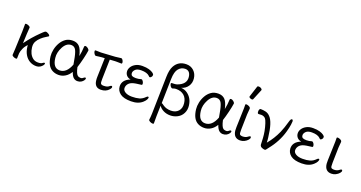

<svg xmlns="http://www.w3.org/2000/svg" viewBox="-46 -1583 4903 2605"><g transform="rotate(20 2406.0 -281.0)"><path d="M424 10Q370 10 327 -15.5Q284 -41 257 -87Q230 -133 223 -192L221 -207Q221 -214 221 -221Q186 -187 168 -145Q150 -103 147.5 -74.5Q145 -46 145 -1Q145 7 130 7Q115 7 94.5 -2.5Q74 -12 72 -25V-27L77 -115L87 -369Q89 -422 88 -475Q88 -483 103 -483Q118 -483 139 -474Q160 -465 162 -452V-449Q159 -414 156 -360L150 -222Q231 -333 325 -424Q354 -454 378 -472Q383 -475 392 -475Q401 -475 415 -468Q449 -452 450 -436Q451 -431 446 -428Q426 -414 404 -401.5Q382 -389 349 -359.5Q316 -330 297.5 -295Q279 -260 284.5 -211.5Q290 -163 308 -127Q326 -91 355.5 -68Q385 -45 428.5 -45Q472 -45 488.5 -58.5Q505 -72 514.5 -72Q524 -72 525 -62.5Q526 -53 513 -35.5Q500 -18 477 -4Q454 10 424 10Z M661 -2Q578 -43 562 -184Q557 -229 568 -281.5Q579 -334 605.5 -380.5Q632 -427 673.5 -456.5Q715 -486 776 -486Q837 -486 872.5 -448.5Q908 -411 928 -319Q943 -390 945 -458Q946 -476 961.5 -476Q977 -476 996.5 -461.5Q1016 -447 1018 -432Q1011 -381 992.5 -304.5Q974 -228 955 -170Q976 -74 1006 -56Q1020 -48 1041.5 -46.5Q1063 -45 1078.5 -59Q1094 -73 1104.5 -73Q1115 -73 1116 -62.5Q1117 -52 1105 -34.5Q1093 -17 1071 -3.5Q1049 10 1017.5 10Q986 10 961.5 -11Q937 -32 918 -87Q887 -35 842.5 -8.5Q798 18 749 18Q700 18 661 -2ZM741 -45Q841 -45 893 -183Q888 -209 883 -237Q867 -335 845 -379Q823 -423 776 -423Q707 -423 664 -342.5Q621 -262 630 -185Q646 -45 741 -45Z M1355 11Q1267 11 1256 -87Q1253 -110 1254 -142L1262 -410L1221 -408Q1203 -407 1176.5 -403Q1150 -399 1139 -398H1138Q1125 -398 1113.5 -415.5Q1102 -433 1100 -450Q1098 -467 1111 -467L1188 -465L1389 -477Q1410 -479 1434.5 -482.5Q1459 -486 1471 -487H1473Q1486 -487 1496.5 -469.5Q1507 -452 1508.5 -435.5Q1510 -419 1498 -419L1433 -420Q1423 -420 1413 -420Q1403 -420 1395 -419L1333 -415L1326 -136Q1325 -108 1327 -88.5Q1329 -69 1338 -62Q1347 -55 1365 -53H1376Q1428 -53 1453 -76Q1469 -89 1479 -89Q1489 -89 1490.5 -75Q1492 -61 1474 -40Q1431 11 1355 11Z M1960 -38Q1900 18 1794.5 18Q1689 18 1638 -20Q1587 -58 1583 -119Q1578 -214 1690 -258Q1651 -265 1630 -289Q1609 -313 1607 -346Q1605 -379 1625 -411Q1645 -443 1684.5 -464.5Q1724 -486 1781 -486Q1838 -486 1876.5 -474.5Q1915 -463 1935 -447.5Q1955 -432 1956 -422Q1957 -401 1944.5 -388.5Q1932 -376 1925.5 -376Q1919 -376 1914 -380L1905 -389Q1869 -425 1785 -425Q1727 -425 1701 -399Q1675 -373 1676.5 -346Q1678 -319 1695.5 -309.5Q1713 -300 1750.5 -300Q1788 -300 1825 -312H1828Q1841 -312 1852.5 -294Q1864 -276 1865 -259Q1866 -242 1853 -241Q1763 -232 1726 -218.5Q1689 -205 1670 -178Q1651 -151 1652.5 -119Q1654 -87 1690 -66Q1726 -45 1786 -45Q1846 -45 1890 -57.5Q1934 -70 1970 -107Q1983 -121 1993.5 -121Q2004 -121 2004.5 -110.5Q2005 -100 1995 -80.5Q1985 -61 1960 -38Z M2191 193Q2191 202 2175 202Q2159 202 2138 192Q2117 182 2115 169V165Q2120 132 2122 78L2134 -459Q2136 -558 2165 -613Q2218 -712 2334 -712Q2398 -712 2441.5 -671Q2485 -630 2492.5 -565.5Q2500 -501 2467 -452.5Q2434 -404 2374 -387Q2426 -383 2464 -356.5Q2502 -330 2525.5 -290Q2549 -250 2555.5 -192.5Q2562 -135 2537.5 -85.5Q2513 -36 2464 -10Q2415 16 2360 16Q2305 16 2261 -6.5Q2217 -29 2195 -64L2191 88ZM2234 -80Q2280 -48 2347 -48Q2414 -48 2452.5 -90Q2491 -132 2483 -203Q2475 -274 2431.5 -311.5Q2388 -349 2317 -349Q2296 -349 2282.5 -343.5Q2269 -338 2264 -338Q2248 -338 2236 -355Q2224 -372 2222 -388Q2220 -404 2234 -404Q2287 -404 2305 -411Q2433 -456 2421 -560Q2411 -648 2339 -648Q2284 -648 2245.5 -603.5Q2207 -559 2205 -452L2197 -100L2199 -101Q2204 -101 2210.5 -96.5Q2217 -92 2234 -80Z M2762 -2Q2679 -43 2663 -184Q2658 -229 2669 -281.5Q2680 -334 2706.5 -380.5Q2733 -427 2774.5 -456.5Q2816 -486 2877 -486Q2938 -486 2973.5 -448.5Q3009 -411 3029 -319Q3044 -390 3046 -458Q3047 -476 3062.5 -476Q3078 -476 3097.5 -461.5Q3117 -447 3119 -432Q3112 -381 3093.5 -304.5Q3075 -228 3056 -170Q3077 -74 3107 -56Q3121 -48 3142.5 -46.5Q3164 -45 3179.5 -59Q3195 -73 3205.5 -73Q3216 -73 3217 -62.5Q3218 -52 3206 -34.5Q3194 -17 3172 -3.5Q3150 10 3118.5 10Q3087 10 3062.5 -11Q3038 -32 3019 -87Q2988 -35 2943.5 -8.5Q2899 18 2850 18Q2801 18 2762 -2ZM2842 -45Q2942 -45 2994 -183Q2989 -209 2984 -237Q2968 -335 2946 -379Q2924 -423 2877 -423Q2808 -423 2765 -342.5Q2722 -262 2731 -185Q2747 -45 2842 -45Z M3366 11Q3274 11 3262 -93Q3260 -117 3261 -143L3268 -364Q3271 -419 3269 -470Q3270 -479 3281.5 -479Q3293 -479 3308 -474Q3342 -462 3344 -444L3345 -441L3338 -353L3333 -135Q3332 -109 3334.5 -85.5Q3337 -62 3352 -57Q3367 -52 3382 -52Q3426 -52 3455 -76Q3471 -89 3481 -89Q3491 -89 3492.5 -75Q3494 -61 3476 -40Q3458 -19 3428.5 -4Q3399 11 3366 11ZM3345 -576Q3342 -567 3328.5 -567Q3315 -567 3300.5 -575Q3286 -583 3286 -589.5Q3286 -596 3287 -597L3337 -752Q3340 -764 3357.5 -764Q3375 -764 3391.5 -754.5Q3408 -745 3408 -732Q3408 -729 3407 -727Z M3693 8Q3658 -2 3654 -32Q3652 -51 3651.5 -87Q3651 -123 3645.5 -172Q3640 -221 3626 -275.5Q3612 -330 3597.5 -362Q3583 -394 3562.5 -404Q3542 -414 3523.5 -414Q3505 -414 3483 -412H3482Q3468 -412 3465.5 -433.5Q3463 -455 3469 -470Q3475 -485 3490 -485Q3523 -485 3560 -476.5Q3597 -468 3626 -436Q3690 -371 3714 -159L3718 -122Q3720 -103 3720 -85Q3797 -176 3847 -289Q3877 -358 3905 -459Q3916 -500 3934 -500Q3947 -500 3950 -476Q3951 -469 3945.5 -427Q3940 -385 3922 -321Q3878 -163 3769 -29Q3751 -7 3744 4Q3737 15 3725.5 15Q3714 15 3693 8Z M4424 -38Q4364 18 4258.5 18Q4153 18 4102 -20Q4051 -58 4047 -119Q4042 -214 4154 -258Q4115 -265 4094 -289Q4073 -313 4071 -346Q4069 -379 4089 -411Q4109 -443 4148.5 -464.5Q4188 -486 4245 -486Q4302 -486 4340.5 -474.5Q4379 -463 4399 -447.5Q4419 -432 4420 -422Q4421 -401 4408.5 -388.5Q4396 -376 4389.5 -376Q4383 -376 4378 -380L4369 -389Q4333 -425 4249 -425Q4191 -425 4165 -399Q4139 -373 4140.5 -346Q4142 -319 4159.5 -309.5Q4177 -300 4214.5 -300Q4252 -300 4289 -312H4292Q4305 -312 4316.5 -294Q4328 -276 4329 -259Q4330 -242 4317 -241Q4227 -232 4190 -218.5Q4153 -205 4134 -178Q4115 -151 4116.5 -119Q4118 -87 4154 -66Q4190 -45 4250 -45Q4310 -45 4354 -57.5Q4398 -70 4434 -107Q4447 -121 4457.5 -121Q4468 -121 4468.5 -110.5Q4469 -100 4459 -80.5Q4449 -61 4424 -38Z M4685 11Q4593 11 4581 -93Q4579 -117 4580 -143L4587 -364Q4590 -419 4588 -470Q4589 -479 4600.5 -479Q4612 -479 4627 -474Q4661 -462 4663 -444L4664 -441L4657 -353L4652 -135Q4651 -109 4653.5 -85.5Q4656 -62 4671 -57Q4686 -52 4701 -52Q4745 -52 4774 -76Q4790 -89 4800 -89Q4810 -89 4811.5 -75Q4813 -61 4795 -40Q4777 -19 4747.5 -4Q4718 11 4685 11Z"/></g></svg>

Font: LXGW WenKai TC
Style: Regular
Weight: 400
Designer: LXGW / Fontworks Inc.
Foundry: LXGW / Fontworks Inc.
Version: Version 1.330